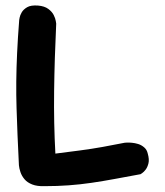

<svg xmlns="http://www.w3.org/2000/svg" viewBox="-20 -671 592 690"><path d="M141 -2Q114 -1 96 -8Q78 -15 68 -27Q58 -39 53.5 -52.5Q49 -66 48 -77Q45 -135 43 -185Q41 -235 39.5 -282.5Q38 -330 38.5 -378.5Q39 -427 41.5 -481Q44 -535 49 -599Q49 -599 50.5 -607.5Q52 -616 58 -626.5Q64 -637 77.5 -645Q91 -653 117 -651Q140 -649 153.5 -639Q167 -629 173 -617Q179 -605 180.5 -595.5Q182 -586 182 -586Q176 -460 174.5 -344Q173 -228 179 -119Q227 -125 268.5 -130.5Q310 -136 349 -143Q388 -150 428 -158Q428 -158 435 -158.5Q442 -159 453.5 -158Q465 -157 476.5 -153.5Q488 -150 498 -141.5Q508 -133 511 -119Q517 -98 513.5 -84Q510 -70 503.5 -61.5Q497 -53 491 -49Q485 -45 485 -45Q436 -36 393 -28Q350 -20 309 -14Q268 -8 227 -5Q186 -2 141 -2Z"/></svg>

Font: Sour Gummy Black SemiBold
Style: Regular
Weight: 600
Version: Version 1.000